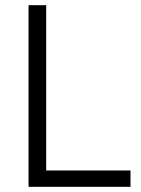

<svg xmlns="http://www.w3.org/2000/svg" viewBox="-20 -720 544 740"><path d="M90 0H483V-63H158V-700H90Z"/></svg>

Font: Uncut Sans Book
Style: Regular
Weight: 350
Designer: Kasper Nordkvist
Foundry: UNCUT.wtf
Version: Version 1.304;Glyphs 3.2 (3246)